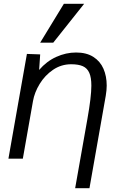

<svg xmlns="http://www.w3.org/2000/svg" viewBox="-20 -837 640 1013"><path d="M462 -385Q462 -428 451.2 -452.5Q440.5 -477 417.5 -487.5Q394.5 -498 355.5 -498Q303 -498 260 -468.8Q217 -439.5 189.5 -394.5Q162 -349.5 154 -303.5L100.5 0H24.5L51.5 -153.5L77.5 -301L122 -552.5L192 -550L186.5 -468Q225.5 -513.5 276.8 -536.8Q328 -560 381.5 -560Q436 -560 472.2 -537Q508.5 -514 525.8 -474.5Q543 -435 543 -385.5Q543 -362 538 -332L452 156H376.5L441 -208.5Q462 -326.5 462 -385ZM192 -612 317 -817H424L261 -612Z"/></svg>

Font: JuliaMono Light
Style: Italic
Weight: 300
Italic angle: -9°
Monospace: yes
Designer: cormullion
Foundry: corm
Version: Version 0.054; ttfautohint (v1.8.4)